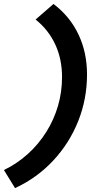

<svg xmlns="http://www.w3.org/2000/svg" viewBox="-74 -733 498 969"><path d="M196 -713Q278.9 -650.3 322 -559.2Q365.2 -468.1 365.2 -357.3Q365.2 -233.6 320.8 -122Q276.3 -10.4 194.8 77.1Q113.3 164.7 2 216.4L-54.2 125.2Q13.4 92.5 67.4 43.2Q121.4 -6 159.9 -67.5Q198.4 -128.9 218.8 -198.9Q239.1 -268.9 239.1 -344.1Q239.1 -434 205.4 -507.5Q171.7 -581.1 105.8 -634.5Z"/></svg>

Font: Red Hat Display VF
Style: Italic
Weight: 300
Italic angle: -12°
Designer: Pentagram, MCKL
Foundry: Pentagram, MCKL
Version: Version 1.023